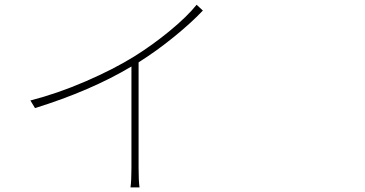

<svg xmlns="http://www.w3.org/2000/svg" viewBox="-20 -775 1540 811"><path d="M810.5 -754.9 836.9 -730.5Q789.1 -679.7 715.3 -619.6Q641.6 -559.6 565.4 -511.7V-65.4Q565.4 -10.7 569.3 16.6H531.2Q535.2 -10.7 535.2 -65.4V-494.1Q363.3 -391.6 127.9 -318.4L108.4 -350.6Q222.7 -379.9 341.3 -431.2Q460 -482.4 547.9 -537.1Q626 -585.9 698.2 -645.5Q770.5 -705.1 810.5 -754.9Z"/></svg>

Font: Bpmf Zihi Sans ExtraLight
Style: ExtraLight
Weight: 250
Foundry: But Ko
Version: Version 1.320